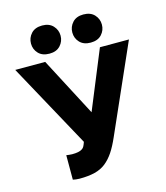

<svg xmlns="http://www.w3.org/2000/svg" viewBox="-132 -1012 974 1125"><g transform="rotate(-15 355.0 -449.0)"><path d="M210 13.2Q264.2 13.2 302.8 3.6Q341.3 -6 369.6 -28.3Q397.8 -50.7 420.8 -84.9Q443.7 -119.2 466 -170.5L700.2 -700H524.2L378.3 -344.7L192.2 -700H10.5L290 -189Q284.8 -174 279.7 -163.9Q274.7 -153.8 264.7 -148.1Q254.8 -142.3 240.8 -139.4Q226.8 -136.5 205 -136.5Q194 -136.5 186 -137.8Q178 -139 170 -140V8.5Q178 10.5 188.5 11.8Q199 13.2 210 13.2ZM230 -740Q272.5 -740 295.8 -765.5Q319.2 -790.9 319.2 -825.5Q319.2 -860 295.7 -885.3Q272.2 -910.7 229.7 -910.7Q186.2 -910.7 162.8 -885.1Q139.5 -859.5 139.5 -824.7Q139.5 -790 163 -765Q186.4 -740 230 -740ZM479.6 -740Q523.2 -740 546.5 -765.5Q569.8 -790.9 569.8 -825.5Q569.8 -860 546.4 -885.3Q522.9 -910.7 479.4 -910.7Q436.8 -910.7 413.5 -885.1Q390.2 -859.5 390.2 -824.7Q390.2 -790 413.6 -765Q437.1 -740 479.6 -740Z"/></g></svg>

Font: Golos Text VF
Style: Regular
Weight: 400
Designer: A.Korolkova, Vitaly Kuzmin
Foundry: ParaType Ltd
Version: Version 2.005